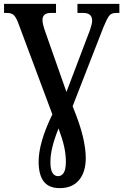

<svg xmlns="http://www.w3.org/2000/svg" viewBox="-20 -734 638 994"><path d="M289 240Q233 240 206.5 205.5Q180 171 180 103Q180 56 196.5 -3.5Q213 -63 251 -142L74 -616Q63 -645 51 -656Q39 -667 17 -667H1V-714H270V-667H243Q200 -667 200 -630Q200 -619 203 -607Q206 -595 210 -582L324 -258L446 -579Q450 -591 453.5 -604Q457 -617 457 -626Q457 -648 445 -657.5Q433 -667 412 -667H381V-714H598V-667H580Q556 -667 544.5 -651.5Q533 -636 515 -592L356 -184Q395 -88 409.5 -25.5Q424 37 424 84Q424 157 389 198.5Q354 240 289 240ZM280 178Q299 178 310 160.5Q321 143 321 103Q321 65 312 24.5Q303 -16 283 -69Q262 -17 251.5 26Q241 69 241 104Q241 145 252 161.5Q263 178 280 178Z"/></svg>

Font: Noto Serif Condensed SemiBold
Style: Regular
Weight: 600
Width: 3
Designer: Monotype Design Team
Foundry: Monotype Imaging Inc.
Version: Version 2.013